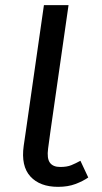

<svg xmlns="http://www.w3.org/2000/svg" viewBox="-20 -709 395 741"><path d="M149.5 -689.1H244.5L174.5 -201.1H79.5ZM204.2 12.1Q133.9 12.1 97.2 -28Q60.5 -68.2 71.5 -146.4L79.5 -201.1H174.5L165.6 -135.4Q160.6 -97.5 172.6 -81.1Q184.5 -64.6 212.5 -64.6Q238.4 -64.6 255.4 -71.6Q272.4 -78.6 290.4 -88.5L320.6 -24Q300.5 -10 271.4 1.1Q242.3 12.1 204.2 12.1Z"/></svg>

Font: Fira Sans Variable
Style: Italic
Weight: 397
Italic angle: -8°
Designer: Carrois Corporate & Edenspiekermann AG
Foundry: Carrois Corporate GbR & Edenspiekermann AG
Version: Version 4.202